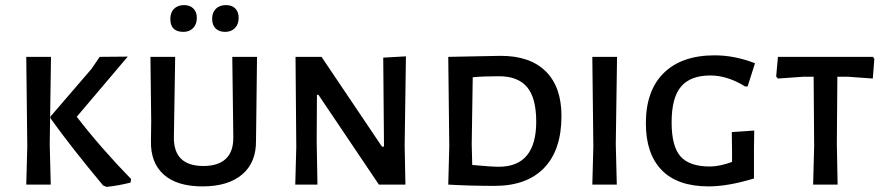

<svg xmlns="http://www.w3.org/2000/svg" viewBox="-20 -724 3477 753"><path d="M481 -502 281 -266Q376 -143 494 -22L492 -8Q445 4 398 9L384 3Q259 -147 178 -260V-267L339 -454L371 -501ZM180 -501 175 -159 179 0H83L87 -150L83 -501Z M702 -704Q725 -704 738.5 -690.5Q752 -677 752 -654Q752 -629 737.5 -614Q723 -599 699 -599Q648 -599 648 -650Q648 -675 662.5 -689.5Q677 -704 702 -704ZM866 -704Q890 -704 903 -690.5Q916 -677 916 -654Q916 -629 901.5 -614Q887 -599 863 -599Q839 -599 825.5 -612.5Q812 -626 812 -650Q812 -675 826.5 -689.5Q841 -704 866 -704ZM988 -501 985 -246 984 -172Q985 -87 930 -40Q875 7 774 7Q674 7 622 -39.5Q570 -86 572 -172L573 -249L570 -501H667L662 -187Q661 -130 690 -101.5Q719 -73 778 -73Q836 -73 866 -101.5Q896 -130 895 -187L891 -501Z M1572 -503 1567 -153 1570 0H1466L1229 -352H1223L1222 -170L1225 0H1138L1142 -147L1139 -501H1241L1478 -149H1486L1483 -498Z M1944 -505Q2059 -505 2120.5 -444Q2182 -383 2182 -269Q2182 -136 2114 -65.5Q2046 5 1920 5Q1825 5 1738 0L1742 -150L1738 -501ZM1936 -70Q2083 -70 2083 -247Q2083 -340 2047 -382.5Q2011 -425 1937 -425Q1875 -425 1834 -421L1830 -159L1832 -77Q1907 -70 1936 -70Z M2400 -501 2395 -159 2399 0H2303L2307 -150L2303 -501Z M2783 -507Q2861 -507 2941 -476L2912 -385H2902Q2833 -428 2766 -428Q2688 -428 2651 -384.5Q2614 -341 2614 -244Q2614 -150 2649 -110.5Q2684 -71 2764 -71Q2802 -71 2851 -89V-131L2850 -206L2938 -212L2937 -146V-24Q2835 7 2759 7Q2637 7 2575 -57Q2513 -121 2513 -240Q2513 -369 2583.5 -438Q2654 -507 2783 -507Z M3404 -501 3409 -493 3403 -416 3306 -423H3264L3262 -159L3265 0H3169L3173 -150L3171 -423H3130L3031 -416L3024 -424L3031 -501Z"/></svg>

Font: Alegreya Sans SC Medium
Style: Regular
Weight: 500
Designer: Juan Pablo del Peral
Foundry: Huerta Tipografica
Version: Version 2.001;PS 002.001;hotconv 1.0.88;makeotf.lib2.5.64775